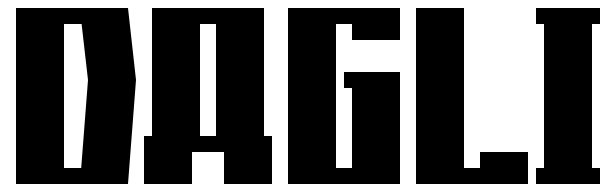

<svg xmlns="http://www.w3.org/2000/svg" viewBox="-20 -460 1540 480"><path d="M20 -440H300L320 -260L300 0H20ZM140 -400V-40H183L200 -260L184 -400Z M360 -440H640V-120H660V0H540V-80H460V0H340V-120H360ZM480 -400V-120H520V-400Z M700 -440H980V-360H860V-400H820V-40H860V-240H840V-280H980V0H700Z M1020 -440H1140V-40H1180V-80H1300V0H1020Z M1320 -440H1480V-400H1460V-40H1480V0H1320V-40H1340V-400H1320Z"/></svg>

Font: SOV_poster
Style: Bold
Weight: 700
Version: Version 1.00